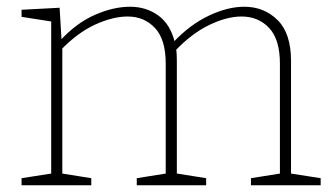

<svg xmlns="http://www.w3.org/2000/svg" viewBox="-20 -550 994 570"><path d="M499 -424 495 -425Q544 -477 600 -503.5Q656 -530 705 -530Q764 -530 804 -490.5Q844 -451 844 -369V-27L836 -36L932 -21V0H725V-21L819 -36L811 -27V-361Q811 -433 779 -467Q747 -501 697 -501Q653 -501 600.5 -475.5Q548 -450 499 -398L502 -408Q504 -399 504.5 -389.5Q505 -380 505 -370V-27L498 -36L592 -21V0H386V-21L480 -36L472 -27V-361Q472 -433 440 -467Q408 -501 359 -501Q315 -501 262.5 -477Q210 -453 160 -401L165 -413V-27L157 -36L251 -21V0H44V-21L140 -36L132 -27V-494L140 -485L44 -500V-521L157 -527L163 -426L158 -429Q207 -482 262 -506Q317 -530 366 -530Q414 -530 450 -504Q486 -478 499 -424Z"/></svg>

Font: Bitter Thin ExtraLight
Style: Regular
Weight: 250
Version: Version 2.002